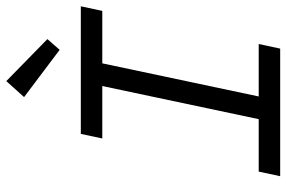

<svg xmlns="http://www.w3.org/2000/svg" viewBox="-174 -760 933 626"><g transform="rotate(-90 293.0 -446.5)"><path d="M32 0 47 -70H218L326 -580H155L170 -650H586L571 -580H400L292 -70H463L448 0ZM444 -719 290 -835 342 -893 479 -759Z"/></g></svg>

Font: Sometype Mono
Style: Italic
Weight: 400
Italic angle: -12°
Monospace: yes
Designer: Ryoichi Tsunekawa
Foundry: Dharma Type
Version: Version 1.000; ttfautohint (v1.8.3)